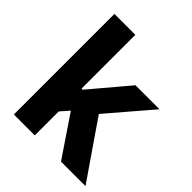

<svg xmlns="http://www.w3.org/2000/svg" viewBox="-200 -855 982 982"><g transform="rotate(45 291.0 -363.5)"><path d="M197.4 -157 197.8 -338.4H219.8L394.5 -545.5H568.2L333.5 -271.3H297.6ZM60.4 0V-727.3H211.6V0ZM401.3 0 240.8 -237.6 341.6 -344.5 578.5 0Z"/></g></svg>

Font: InterMG
Style: Bold
Weight: 700
Designer: Rasmus Andersson
Foundry: rsms
Version: Version 3.019;December 26, 2023;FontCreator 15.0.0.2955 64-b